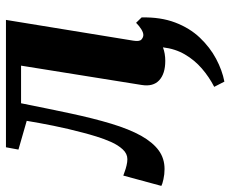

<svg xmlns="http://www.w3.org/2000/svg" viewBox="-120 -492 792 661"><g transform="rotate(-90 276.5 -162.0)"><path d="M325.5 214 307.5 179Q341.5 161.5 370.5 136.5Q399.5 111.5 419 78.2Q438.5 45 443.5 2.5Q433 6.5 421.2 8.5Q409.5 10.5 397 10.5Q352.5 10.5 330 -10.5Q307.5 -31.5 314 -71L380.5 -486H251Q232.5 -393.5 215.8 -315Q199 -236.5 180.5 -175.2Q162 -114 139 -72.5Q116 -32 88.5 -12Q61 8 24.5 8Q6.5 8 -10.5 4.2Q-27.5 0.5 -33.5 -3L2 -134Q7 -132.5 16.2 -129Q25.5 -125.5 37 -122.8Q48.5 -120 58.5 -120Q77.5 -120 92.2 -136Q107 -152 117.8 -176.2Q128.5 -200.5 136.5 -226.5Q144.5 -252.5 149.5 -272Q156.5 -298 162.5 -323.8Q168.5 -349.5 173.5 -374.2Q178.5 -399 182.8 -422.5Q187 -446 190.5 -466.5L91.5 -495L99.5 -538H538L466.5 -99.5Q463 -78 470.5 -71.5Q478 -65 486 -65Q494.5 -65 506 -72.2Q517.5 -79.5 528 -90L546.5 -71Q548 -5.5 529 44.5Q510 94.5 476.8 129.5Q443.5 164.5 404 185.5Q364.5 206.5 325.5 214Z"/></g></svg>

Font: Merriweather 60pt ExtraBold
Style: Italic
Weight: 800
Italic angle: -7.8°
Version: Version 2.101